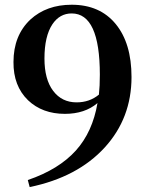

<svg xmlns="http://www.w3.org/2000/svg" viewBox="-20 -759 610 799"><path d="M103.5 19.5 95.7 -9.8Q224.6 -53.7 295.9 -132.8Q365.2 -210 385.7 -330.1Q333 -285.2 250 -285.2Q156.2 -285.2 96.7 -341.8Q35.2 -401.4 36.1 -501Q36.1 -611.3 106.4 -677.7Q173.8 -739.3 278.3 -739.3Q395.5 -739.3 461.4 -659.2Q527.3 -579.1 527.3 -438.5Q527.3 -267.6 416 -145.5Q302.7 -21.5 103.5 19.5ZM298.8 -333Q352.5 -333 391.6 -365.2Q395.5 -400.4 395.5 -448.2Q395.5 -703.1 278.3 -703.1Q228.5 -703.1 198.2 -658.2Q165 -608.4 165 -515.6Q165 -428.7 201.2 -380.9Q237.3 -333 298.8 -333Z"/></svg>

Font: Bpmf GenRyu Min B
Style: B
Weight: 700
Foundry: But Ko
Version: Version 1.320